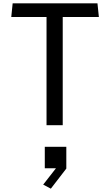

<svg xmlns="http://www.w3.org/2000/svg" viewBox="-20 -750 660 1150"><path d="M258.7 -730H355.7V0H258.7ZM55.8 -730H563.8L572.2 -648.2H47.5ZM248.3 129.2H377.2V259.7L284.5 380L238.7 355.8L339.5 226.7V258H248.3Z"/></svg>

Font: Monaspace Krypton Var
Style: Regular
Weight: 400
Designer: Riley Cran and the Lettermatic Team
Version: Version 1.101 (Monaspace Krypton Var)